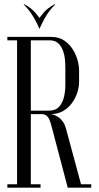

<svg xmlns="http://www.w3.org/2000/svg" viewBox="-20 -870 460 890"><path d="M59.1 -699H216.8Q252.2 -699 276.8 -682.7Q301.4 -666.4 317 -641.7Q332.6 -617 339.6 -590.7Q346.6 -564.4 346.6 -544V-489.8Q346.6 -467.2 338.4 -441.2Q330.1 -415.2 313.8 -392.6Q297.4 -369.9 272.4 -355.4Q247.5 -341 213.8 -341H122.9V0H59.1ZM282.9 -475.4V-558.4Q282.9 -573.5 281.1 -594.4Q279.2 -615.4 271.9 -635.5Q264.5 -655.6 250 -669.3Q235.5 -683 210.4 -683H122.9V-357H207Q237 -357 253.6 -374.9Q270.1 -392.8 276.5 -420Q282.9 -447.2 282.9 -475.4ZM14.1 -683V-699H59.1V-683ZM14.1 0V-16H59.1V0ZM122.9 0V-16H167.9V0ZM171.6 -341H214.2Q220 -341 229.4 -337.8Q238.9 -334.5 250.4 -327.1Q262 -319.6 271.7 -305.8Q281.4 -291.9 286.6 -271L359.9 0H294L221.4 -275.5Q215.6 -300.5 209.2 -314.8Q202.8 -329.1 194.2 -335.1Q185.6 -341 171.6 -341ZM352.8 -16H402.9V0H355.2ZM232.5 -849.9 236.4 -849.5Q212.9 -826.6 197.3 -801.9Q181.8 -777.2 173.8 -759.4Q165.9 -741.6 163.9 -738H161.9L161.2 -784.9Q163.2 -788.5 181.9 -810.8Q200.5 -833 232.5 -849.9ZM93.2 -849.9Q125.2 -833 143.9 -810.8Q162.5 -788.5 164.5 -784.9L163.9 -738H161.9Q160.9 -741.6 152.4 -759.4Q144 -777.2 128.4 -801.9Q112.9 -826.6 89.4 -849.5Z"/></svg>

Font: Emberly Black
Style: Regular
Weight: 900
Designer: Rajesh Rajput
Foundry: Rajesh Rajput
Version: Version 1.000